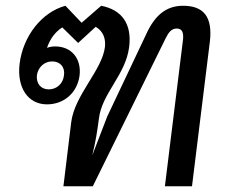

<svg xmlns="http://www.w3.org/2000/svg" viewBox="-20 -646 780 666"><path d="M227 -222 200 0H302L555 -514C565 -534 575 -547 593 -547C612 -547 617 -533 615 -510L552 0H646L708 -502C718 -588 686 -626 615 -626C555 -626 516 -591 487 -527L352 -242L300 -107C312 -156 317 -188 323 -234C333 -322 416 -386 428 -483C438 -563 403 -612 331 -626L263 -567L207 -626C125 -604 60 -521 48 -425C38 -342 77 -284 143 -284C202 -284 248 -324 256 -384C263 -443 228 -485 171 -485C161 -485 151 -483 143 -480C153 -510 171 -535 196 -551L251 -497L312 -553C339 -537 347 -511 344 -483C334 -402 239 -317 227 -222ZM108 -385C112 -413 134 -433 161 -433C189 -433 206 -413 202 -385C199 -356 177 -336 149 -336C122 -336 105 -356 108 -385Z"/></svg>

Font: TPK Tissa Web Medium
Style: Italic
Weight: 500
Italic angle: -7°
Designer: Jacques Le Bailly, Suppakit Chalermlarp | Katatrad Co.,Ltd.
Foundry: Jacques Le Bailly, Cadson Demak Co.,Ltd.
Version: Version 5.000;Glyphs 3.1.2 (3151)